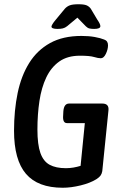

<svg xmlns="http://www.w3.org/2000/svg" viewBox="-20 -876 570 903"><path d="M275 7Q158 7 102 -58.5Q46 -124 46 -261Q46 -357 63 -438.5Q80 -520 117.5 -580Q155 -640 215.5 -673.5Q276 -707 363 -707Q398 -707 425.5 -702Q453 -697 470 -690Q488 -684 488 -663Q488 -644 478 -623Q468 -602 454 -602Q442 -602 422 -608Q402 -614 356 -614Q297 -614 258.5 -586.5Q220 -559 197.5 -511.5Q175 -464 165.5 -401Q156 -338 156 -267Q156 -196 170 -156.5Q184 -117 213.5 -101Q243 -85 290 -85Q308 -85 325.5 -88Q343 -91 359 -96L379 -297H295Q274 -297 277 -333L278 -353Q281 -389 305 -389H461Q494 -389 490 -356L461 -71Q459 -59 453 -50.5Q447 -42 433 -33Q404 -15 359 -4Q314 7 275 7ZM251 -740Q222 -740 222 -751Q222 -754 226.5 -762Q231 -770 242 -783L285 -835Q295 -846 308.5 -851Q322 -856 349 -856Q375 -856 387 -851Q399 -846 407 -835L438 -783Q445 -773 448.5 -765.5Q452 -758 452 -753Q452 -740 423 -740Q410 -740 401 -742Q392 -744 384 -752L344 -793L296 -753Q286 -745 275.5 -742.5Q265 -740 251 -740Z"/></svg>

Font: Asap Condensed Condensed Medium
Style: Italic
Weight: 500
Width: 3
Italic angle: -6°
Designer: Pablo Cosgaya
Foundry: Omnibus-Type
Version: Version 3.001; ttfautohint (v1.8.4.7-5d5b)